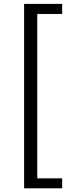

<svg xmlns="http://www.w3.org/2000/svg" viewBox="-20 -812 378 1001"><path d="M105.7 169.7V-791.7H304.1V-739.2H174.3V117.8H304.1V169.7Z"/></svg>

Font: Shanggu Sans SC VF
Style: Regular
Weight: 250
Designer: GuiWonder
Version: Version 1.021